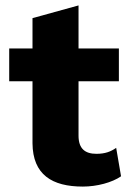

<svg xmlns="http://www.w3.org/2000/svg" viewBox="-20 -679 477 709"><path d="M419 -500H270V-659L100 -612V-500H14V-379H100V-150C101 -34 172 10 286 10C338 10 394 -5 427 -28L409 -133C389 -119 368 -111 336 -111C294 -111 270 -130 270 -178V-379H419Z"/></svg>

Font: Work Sans
Style: Bold
Weight: 700
Designer: Wei Huang
Foundry: Wei Huang
Version: Version 2.012